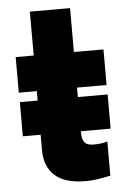

<svg xmlns="http://www.w3.org/2000/svg" viewBox="-53 -775 547 828"><g transform="rotate(-5 220.0 -361.5)"><path d="M282 -203V-201Q282 -168 293 -154.5Q304 -141 333 -141Q366 -141 392 -149V-1Q358 6 334.5 9.5Q311 13 284 13Q195 13 151.5 -26Q108 -65 108 -138V-203H31V-351H108V-392H30V-546H108V-736H282V-546H410V-392H282V-351H411V-203Z"/></g></svg>

Font: Biryani Heavy
Style: Regular
Weight: 900
Designer: Dan Reynolds and Mathieu Réguer
Foundry: Dan Reynolds and Mathieu Réguer
Version: Version 1.003; ttfautohint (v1.1) -l 5 -r 5 -G 72 -x 0 -D la